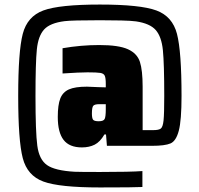

<svg xmlns="http://www.w3.org/2000/svg" viewBox="-20 -716 876 844"><path d="M60 -294Q60 -490 80 -567Q100 -644 170.5 -670Q241 -696 419 -696Q597 -696 667.5 -670Q738 -644 758 -567Q778 -490 778 -294Q778 -187 766 -141.5Q754 -96 729.5 -85.5Q705 -75 648 -75H450L446 -125H439Q420 -92 396 -80Q372 -68 340 -68Q285 -68 259.5 -101Q234 -134 234 -202Q234 -255 245 -283Q256 -311 283 -323Q310 -335 362 -335L411 -333L445 -332V-347Q445 -373 440.5 -383Q436 -393 421 -395.5Q406 -398 365 -398Q330 -398 255 -393V-504Q336 -518 416 -518Q502 -518 542.5 -499.5Q583 -481 595 -444Q607 -407 607 -335V-144H654Q678 -144 687 -151Q696 -158 699 -187Q702 -216 702 -294Q702 -436 696 -495.5Q690 -555 664.5 -584Q639 -613 578 -622Q556 -625 513 -626Q470 -627 419 -627Q296 -627 264 -623Q200 -615 174 -586.5Q148 -558 142 -499Q136 -440 136 -294Q136 -136 144 -75.5Q152 -15 186.5 9.5Q221 34 308 39Q331 40 420 40Q554 40 606 36V106Q575 108 419 108Q241 108 170.5 82Q100 56 80 -21Q60 -98 60 -294ZM445 -235V-258H416Q396 -258 390 -251Q384 -244 384 -217Q384 -197 389 -190Q394 -183 414 -183Q435 -183 440 -193Q445 -203 445 -235Z"/></svg>

Font: Saira Semi Condensed Black
Style: Regular
Weight: 900
Width: 4
Designer: Hector Gatti with collaboration of the Omnibus-Type team
Foundry: Omnibus-Type
Version: Version 1.001; ttfautohint (v1.8)